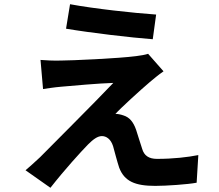

<svg xmlns="http://www.w3.org/2000/svg" viewBox="-20 -831 1040 910"><path d="M312 -811 293 -695C412 -675 599 -653 704 -645L720 -762C616 -769 424 -790 312 -811ZM755 -493 682 -576C671 -572 644 -567 625 -565C542 -554 315 -544 268 -544C231 -543 195 -545 172 -547L184 -409C205 -412 235 -417 270 -420C327 -425 447 -436 517 -438C426 -342 221 -138 170 -86C143 -60 118 -39 101 -24L219 59C288 -29 363 -111 397 -146C421 -170 442 -186 463 -186C483 -186 505 -173 516 -138C523 -113 535 -66 545 -36C570 29 621 50 716 50C768 50 870 43 912 35L920 -96C870 -86 801 -78 724 -78C685 -78 663 -94 654 -125C645 -151 634 -189 625 -216C612 -253 594 -275 565 -284C554 -288 536 -292 527 -291C550 -317 644 -403 690 -442C708 -457 729 -475 755 -493Z"/></svg>

Font: Noto Sans TC
Style: Bold
Weight: 700
Designer: Ryoko NISHIZUKA 西塚涼子 (kana, bopomofo & ideographs); Paul D. Hunt (Latin, Greek & Cyrillic); Sandoll Communications 산돌커뮤니
Foundry: Adobe
Version: Version 2.004;hotconv 1.0.118;makeotfexe 2.5.65603